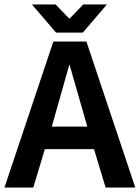

<svg xmlns="http://www.w3.org/2000/svg" viewBox="-22 -840 626 860"><path d="M457 -820H351L289 -756L227 -820H121L229 -694H349ZM289 -552 369 -273H210ZM584 0 365 -654H217L-2 0H127L179 -172H399L451 0Z"/></svg>

Font: Falling Sky
Style: Med
Weight: 500
Designer: Paul D. Hunt
Foundry: Adobe Systems Incorporated
Version: Version 1.02